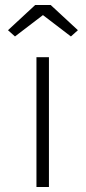

<svg xmlns="http://www.w3.org/2000/svg" viewBox="-20 -749 344 769"><path d="M126 0V-520H176V0ZM40 -603 12 -628 121 -729H183L292 -628L264 -603L137 -700H167Z"/></svg>

Font: Lexend Exa ExtraLight
Style: Regular
Weight: 250
Designer: Bonnie Shaver-Troup, Thomas Jockin
Foundry: Lexend
Version: Version 1.007